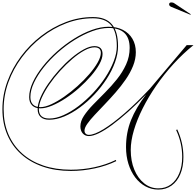

<svg xmlns="http://www.w3.org/2000/svg" viewBox="-104 -1034 1618 1586"><path d="M1401 262Q1401 147 1351 40L1360 35Q1411 144 1411 263Q1411 344 1385.5 404.5Q1360 465 1313.5 498.5Q1267 532 1204 532Q1147 532 1098 505.5Q1049 479 1013 431.5Q977 384 957 320Q937 256 937 181Q937 62 978 -41Q1019 -144 1104 -255Q1026 -174 954.5 -110.5Q883 -47 822 -2Q761 43 712 66.5Q663 90 630 90Q599 90 579.5 68Q560 46 560 10Q560 -33 589.5 -77.5Q619 -122 665 -169.5Q711 -217 763.5 -269.5Q816 -322 862 -379.5Q908 -437 937.5 -501.5Q967 -566 967 -638Q967 -803 793 -803Q730 -803 658 -776.5Q586 -750 513.5 -705Q441 -660 375 -601.5Q309 -543 258 -479Q207 -415 177 -351.5Q147 -288 147 -232Q147 -192 168.5 -170.5Q190 -149 230 -149Q268 -149 319 -172.5Q370 -196 426 -235Q482 -274 536 -322.5Q590 -371 633.5 -421.5Q677 -472 703 -518Q729 -564 729 -597Q729 -643 676 -643Q640 -643 592.5 -617Q545 -591 493.5 -547Q442 -503 392.5 -448.5Q343 -394 303.5 -336.5Q264 -279 240.5 -226Q217 -173 217 -133Q217 -55 303 -55Q358 -55 420 -82.5Q482 -110 544.5 -157.5Q607 -205 664 -265.5Q721 -326 765 -393Q809 -460 835 -527Q861 -594 861 -652Q861 -771 813 -827Q765 -883 664 -883Q551 -883 443.5 -842Q336 -801 242 -728.5Q148 -656 77 -561Q6 -466 -34 -356.5Q-74 -247 -74 -132Q-74 -18 -35 74Q4 166 77 232Q150 298 252.5 333Q355 368 482 368Q581 368 677.5 347Q774 326 853 287L856 297Q776 336 678 357Q580 378 482 378Q353 378 249 342Q145 306 70.5 239Q-4 172 -44 78Q-84 -16 -84 -132Q-84 -248 -43.5 -359.5Q-3 -471 69 -567.5Q141 -664 236 -737Q331 -810 440 -851.5Q549 -893 664 -893Q769 -893 820 -833.5Q871 -774 871 -652Q871 -589 846 -519.5Q821 -450 777 -382Q733 -314 676 -253.5Q619 -193 555 -146Q491 -99 426.5 -72Q362 -45 302 -45Q256 -45 231.5 -68Q207 -91 207 -133Q207 -175 230.5 -229.5Q254 -284 294.5 -342.5Q335 -401 384.5 -456Q434 -511 487 -555.5Q540 -600 589 -626.5Q638 -653 676 -653Q710 -653 726.5 -636.5Q743 -620 743 -588Q743 -551 717 -504Q691 -457 647.5 -406.5Q604 -356 550 -308Q496 -260 438 -222Q380 -184 326 -161.5Q272 -139 230 -139Q186 -139 161.5 -163.5Q137 -188 137 -232Q137 -290 167 -354.5Q197 -419 249 -484.5Q301 -550 367.5 -609Q434 -668 507.5 -714Q581 -760 654.5 -786.5Q728 -813 793 -813Q861 -813 911.5 -787Q962 -761 990 -713.5Q1018 -666 1018 -603Q1018 -546 995 -489Q972 -432 934 -377Q896 -322 851 -270.5Q806 -219 761 -172Q716 -125 678 -84.5Q640 -44 617 -11Q594 22 594 45Q594 61 604 70.5Q614 80 630 80Q675 80 751.5 33Q828 -14 926.5 -99.5Q1025 -185 1134 -301L1438 -661H1494Q1407 -591 1329 -505.5Q1251 -420 1186.5 -326.5Q1122 -233 1075 -139.5Q1028 -46 1002 42Q976 130 976 205Q976 296 1005.5 367.5Q1035 439 1087 480.5Q1139 522 1204 522Q1264 522 1308 489.5Q1352 457 1376.5 398.5Q1401 340 1401 262ZM1469 -912 1311 -977Q1293 -985 1293 -998Q1293 -1014 1312 -1014Q1317 -1014 1323.5 -1012.5Q1330 -1011 1337 -1006L1472 -916Z"/></svg>

Font: Ballet
Style: Regular
Weight: 400
Designer: Maximiliano R. Sproviero
Foundry: Omnibus-Type
Version: Version 1.100